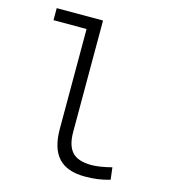

<svg xmlns="http://www.w3.org/2000/svg" viewBox="-111 -820 807 917"><g transform="rotate(15 293.0 -361.0)"><path d="M393.1 9.8Q304.7 9.8 262 -36.6Q219.2 -83 219.2 -179.2V-672.9H55.7V-732.4H284.7V-180.7Q284.7 -114.7 313.5 -83Q342.3 -51.3 409.2 -51.3Q448.7 -51.3 509.3 -66.9L516.6 -7.3Q484.9 2 455.6 5.9Q426.3 9.8 393.1 9.8Z"/></g></svg>

Font: CaskaydiaMono NF Light
Style: Regular
Weight: 300
Designer: Aaron Bell
Foundry: Saja Typeworks
Version: Version 2111.001; ttfautohint (v1.8.4);Nerd Fonts 3.1.1